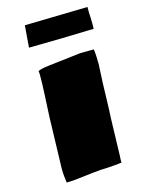

<svg xmlns="http://www.w3.org/2000/svg" viewBox="-141 -1043 860 1140"><g transform="rotate(-15 289.0 -472.5)"><path d="M123.5 14.6Q120.1 -5.9 118.2 -28.1Q116.2 -50.3 116.2 -74.7L125 -385.3Q128.9 -463.9 132.1 -527.6Q135.3 -591.3 135.3 -640.6Q135.3 -658.2 133.3 -668Q144.5 -673.3 158.4 -676.5Q172.4 -679.7 199 -683.1Q225.6 -686.5 273.2 -691.9Q320.8 -697.3 398.4 -706.5Q419.9 -706.5 441.2 -707Q462.4 -707.5 483.4 -707.5Q486.3 -687 487.5 -664.6Q488.8 -642.1 488.8 -616.2Q484.9 -554.7 483.2 -502.4Q481.4 -450.2 480.2 -397.7Q479 -345.2 475.6 -282.2L469.2 -54.7Q468.8 -47.4 468.3 -40Q467.8 -32.7 467.8 -24.9Q467.8 -18.6 468.3 -15.6Q445.3 -13.2 423.1 -10.7Q400.9 -8.3 376.5 -7.3Q342.8 -7.3 295.4 -2Q248 3.4 201.7 9Q155.3 14.6 123.5 14.6ZM114.3 -816.9 125 -951.7 512.2 -960.4Q511.7 -932.1 513.7 -894.5Q515.6 -856.9 514.2 -825.7Q414.1 -822.3 314.5 -820.1Q214.8 -817.9 114.3 -816.9Z"/></g></svg>

Font: Seymour One
Style: Regular
Weight: 400
Designer: Vernon Adams
Foundry: Vernon Adams
Version: Version 1.100; ttfautohint (v1.8.4.7-5d5b);gftools[0.9.33]